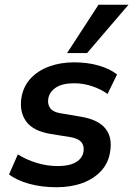

<svg xmlns="http://www.w3.org/2000/svg" viewBox="-20 -777 560 807"><path d="M217 10Q155 10 102.5 -4.5Q50 -19 18 -44L55 -128Q90 -106 133.5 -92.5Q177 -79 223 -79Q272 -79 299.5 -95.5Q327 -112 331 -140Q335 -165 321 -180.5Q307 -196 274 -201L193 -214Q120 -226 90.5 -266Q61 -306 70 -366Q78 -414 108.5 -447Q139 -480 186.5 -497.5Q234 -515 292 -515Q348 -515 395 -501.5Q442 -488 472 -464L432 -382Q405 -402 367.5 -414.5Q330 -427 292 -427Q242 -427 215 -409Q188 -391 183 -363Q179 -339 191 -322.5Q203 -306 234 -301L317 -287Q392 -275 422.5 -237.5Q453 -200 443 -140Q436 -92 405 -58.5Q374 -25 326 -7.5Q278 10 217 10ZM262 -554 394 -757H520L346 -554Z"/></svg>

Font: Mulish ExtraLight
Style: Bold Italic
Weight: 700
Italic angle: -9°
Version: Version 3.603